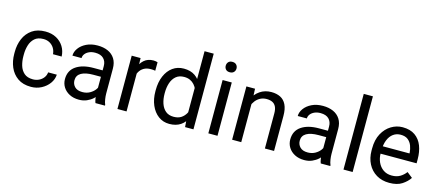

<svg xmlns="http://www.w3.org/2000/svg" viewBox="-53 -1289 4181 1838"><g transform="rotate(15 2037.0 -370.0)"><path d="M280.3 -64.5Q312.5 -64.5 339.8 -77.6Q367.2 -90.8 384.8 -114Q402.3 -137.2 404.8 -167H490.7Q488.3 -120.1 459.2 -79.8Q430.2 -39.6 383.3 -14.9Q336.4 9.8 280.3 9.8Q200.7 9.8 148.7 -26.6Q96.7 -63 71 -123Q45.4 -183.1 45.4 -253.9V-274.4Q45.4 -345.2 71 -405.3Q96.7 -465.3 148.9 -501.7Q201.2 -538.1 280.3 -538.1Q342.3 -538.1 388.7 -512.9Q435.1 -487.8 461.7 -444.6Q488.3 -401.4 490.7 -346.7H404.8Q402.3 -379.4 386.5 -405.8Q370.6 -432.1 343.5 -448Q316.4 -463.9 280.3 -463.9Q224.6 -463.9 193.1 -435.5Q161.6 -407.2 148.7 -363.8Q135.7 -320.3 135.7 -274.4V-253.9Q135.7 -207.5 148.4 -164.1Q161.1 -120.6 192.6 -92.5Q224.1 -64.5 280.3 -64.5Z M903.8 -90.3V-362.3Q903.8 -409.2 875.7 -437.3Q847.7 -465.3 792.5 -465.3Q758.3 -465.3 732.7 -453.6Q707 -441.9 692.6 -422.9Q678.2 -403.8 678.2 -381.8H587.9Q587.9 -419.9 613.8 -455.8Q639.6 -491.7 686.8 -514.9Q733.9 -538.1 797.9 -538.1Q855.5 -538.1 899.7 -518.6Q943.8 -499 969 -459.7Q994.1 -420.4 994.1 -361.3V-115.2Q994.1 -88.9 998.8 -59.1Q1003.4 -29.3 1012.7 -7.8V0H918.5Q911.6 -15.6 907.7 -41.7Q903.8 -67.9 903.8 -90.3ZM919.4 -320.3 920.4 -256.8H829.1Q751.5 -256.8 709.5 -232.7Q667.5 -208.5 667.5 -159.2Q667.5 -121.6 692.9 -95.5Q718.3 -69.3 768.6 -69.3Q810.1 -69.3 841.8 -86.9Q873.5 -104.5 892.3 -129.9Q911.1 -155.3 912.6 -179.2L951.2 -135.7Q947.8 -115.2 932.6 -90.3Q917.5 -65.4 892.3 -42.7Q867.2 -20 832.8 -5.1Q798.3 9.8 755.4 9.8Q701.7 9.8 661.4 -11.2Q621.1 -32.2 598.9 -67.6Q576.7 -103 576.7 -147Q576.7 -231.9 641.1 -276.1Q705.6 -320.3 814.5 -320.3Z M1226.6 -445.3V0H1136.2V-528.3H1224.1ZM1391.6 -531.2 1391.1 -447.3Q1379.9 -449.7 1369.9 -450.4Q1359.9 -451.2 1347.2 -451.2Q1305.2 -451.2 1276.9 -434.1Q1248.5 -417 1232.7 -387.5Q1216.8 -357.9 1212.9 -319.3L1187.5 -304.7Q1187.5 -368.2 1204.6 -421.1Q1221.7 -474.1 1258.1 -506.1Q1294.4 -538.1 1351.6 -538.1Q1361.3 -538.1 1374 -535.9Q1386.7 -533.7 1391.6 -531.2Z M1798.8 -102.5V-750H1889.6V0H1806.6ZM1443.4 -258.3V-268.6Q1443.4 -349.1 1469.5 -409.9Q1495.6 -470.7 1542.5 -504.4Q1589.4 -538.1 1652.3 -538.1Q1718.8 -538.1 1763.2 -507.6Q1807.6 -477.1 1832.8 -420.7Q1857.9 -364.3 1865.2 -286.1V-241.2Q1857.9 -164.1 1833 -107.7Q1808.1 -51.3 1763.2 -20.8Q1718.3 9.8 1651.4 9.8Q1589.4 9.8 1542.5 -25.1Q1495.6 -60.1 1469.5 -120.6Q1443.4 -181.2 1443.4 -258.3ZM1534.2 -268.6V-258.3Q1534.2 -206.1 1548.8 -162.4Q1563.5 -118.7 1594.2 -92.8Q1625 -66.9 1673.8 -66.9Q1718.8 -66.9 1747.8 -85.9Q1776.9 -105 1794.4 -136.2Q1812 -167.5 1821.8 -204.1V-321.8Q1815.9 -348.6 1804.9 -373.8Q1793.9 -398.9 1776.6 -418.7Q1759.3 -438.5 1734.1 -450.2Q1709 -461.9 1674.8 -461.9Q1625.5 -461.9 1594.5 -435.5Q1563.5 -409.2 1548.8 -365.2Q1534.2 -321.3 1534.2 -268.6Z M2127.9 -528.3V0H2037.1V-528.3ZM2030.3 -668.5Q2030.3 -690.4 2043.7 -705.6Q2057.1 -720.7 2083.5 -720.7Q2109.4 -720.7 2123.3 -705.6Q2137.2 -690.4 2137.2 -668.5Q2137.2 -647.5 2123.3 -632.6Q2109.4 -617.7 2083.5 -617.7Q2057.1 -617.7 2043.7 -632.6Q2030.3 -647.5 2030.3 -668.5Z M2363.3 -415.5V0H2272.9V-528.3H2358.4ZM2341.8 -284.2 2304.2 -285.6Q2305.2 -358.4 2332 -415.3Q2358.9 -472.2 2407 -505.1Q2455.1 -538.1 2519 -538.1Q2571.3 -538.1 2609.1 -519Q2647 -500 2667.7 -457.8Q2688.5 -415.5 2688.5 -346.2V0H2597.7V-347.2Q2597.7 -388.7 2585.4 -413.8Q2573.2 -439 2549.8 -450.4Q2526.4 -461.9 2492.2 -461.9Q2458.5 -461.9 2430.9 -447.8Q2403.3 -433.6 2383.5 -408.7Q2363.8 -383.8 2352.8 -351.8Q2341.8 -319.8 2341.8 -284.2Z M3136.7 -90.3V-362.3Q3136.7 -409.2 3108.6 -437.3Q3080.6 -465.3 3025.4 -465.3Q2991.2 -465.3 2965.6 -453.6Q2939.9 -441.9 2925.5 -422.9Q2911.1 -403.8 2911.1 -381.8H2820.8Q2820.8 -419.9 2846.7 -455.8Q2872.6 -491.7 2919.7 -514.9Q2966.8 -538.1 3030.8 -538.1Q3088.4 -538.1 3132.6 -518.6Q3176.8 -499 3201.9 -459.7Q3227.1 -420.4 3227.1 -361.3V-115.2Q3227.1 -88.9 3231.7 -59.1Q3236.3 -29.3 3245.6 -7.8V0H3151.4Q3144.5 -15.6 3140.6 -41.7Q3136.7 -67.9 3136.7 -90.3ZM3152.3 -320.3 3153.3 -256.8H3062Q2984.4 -256.8 2942.4 -232.7Q2900.4 -208.5 2900.4 -159.2Q2900.4 -121.6 2925.8 -95.5Q2951.2 -69.3 3001.5 -69.3Q3043 -69.3 3074.7 -86.9Q3106.4 -104.5 3125.2 -129.9Q3144 -155.3 3145.5 -179.2L3184.1 -135.7Q3180.7 -115.2 3165.5 -90.3Q3150.4 -65.4 3125.2 -42.7Q3100.1 -20 3065.7 -5.1Q3031.2 9.8 2988.3 9.8Q2934.6 9.8 2894.3 -11.2Q2854 -32.2 2831.8 -67.6Q2809.6 -103 2809.6 -147Q2809.6 -231.9 2874 -276.1Q2938.5 -320.3 3047.4 -320.3Z M3467.3 -750V0H3376.5V-750Z M3831.5 9.8Q3757.8 9.8 3703.4 -22.9Q3648.9 -55.7 3618.9 -113.5Q3588.9 -171.4 3588.9 -245.6V-266.1Q3588.9 -352.5 3621.8 -413.3Q3654.8 -474.1 3707.8 -506.1Q3760.7 -538.1 3819.8 -538.1Q3895.5 -538.1 3943.6 -504.2Q3991.7 -470.2 4014.4 -411.9Q4037.1 -353.5 4037.1 -279.3V-238.8H3642.6V-312.5H3946.8V-319.3Q3944.8 -354.5 3932.4 -387.7Q3919.9 -420.9 3893.1 -442.4Q3866.2 -463.9 3819.8 -463.9Q3778.8 -463.9 3747.1 -440.9Q3715.3 -418 3697.5 -373.8Q3679.7 -329.6 3679.7 -266.1V-245.6Q3679.7 -195.8 3698.2 -154.5Q3716.8 -113.3 3752 -88.6Q3787.1 -64 3836.4 -64Q3884.3 -64 3917.5 -83.5Q3950.7 -103 3975.6 -135.7L4030.3 -92.3Q4004.9 -53.2 3957.5 -21.7Q3910.2 9.8 3831.5 9.8Z"/></g></svg>

Font: Vazirmatn
Style: Regular
Weight: 400
Designer: Saber Rastikerdar
Foundry: Saber Rastikerdar
Version: Version 33.003;September 2, 2022;FontCreator 14.0.0.2862 64-